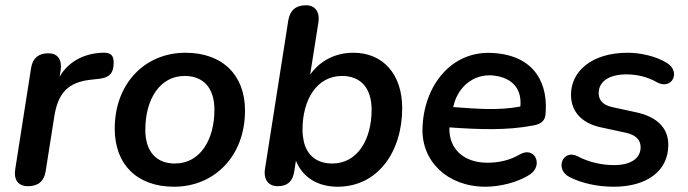

<svg xmlns="http://www.w3.org/2000/svg" viewBox="-20 -698 2609 728"><path d="M86 8C125 8 147 -11 153 -48L186 -257C199 -339 233 -387 327 -396L354 -399C394 -403 411 -420 411 -460C411 -488 401 -500 366 -498C297 -495 238 -463 206 -407L210 -432C216 -473 198 -496 163 -496C127 -496 104 -478 98 -441L38 -58C31 -16 49 8 86 8Z M640 10C792 10 909 -105 909 -279C909 -413 824 -498 683 -498C531 -498 415 -383 415 -210C415 -75 499 10 640 10ZM643 -78C573 -78 531 -123 531 -206C531 -320 585 -410 680 -410C751 -410 793 -365 793 -282C793 -168 739 -78 643 -78Z M1260 10C1413 10 1505 -123 1505 -288C1505 -417 1432 -498 1320 -498C1250 -498 1193 -467 1156 -415L1187 -611C1194 -653 1175 -678 1140 -678C1101 -678 1079 -658 1073 -620L985 -59C978 -17 998 8 1033 8C1071 8 1091 -12 1096 -50L1102 -89C1128 -23 1188 10 1260 10ZM1240 -78C1183 -78 1145 -107 1132 -161C1129 -175 1127 -189 1127 -206C1127 -320 1181 -410 1277 -410C1347 -410 1389 -365 1389 -282C1389 -168 1335 -78 1240 -78Z M1821 10C1874 10 1944 -6 1990 -37C2041 -71 2008 -146 1950 -112C1913 -90 1870 -81 1828 -81C1740 -81 1681 -132 1684 -215C1797 -207 1902 -203 2000 -222C2021 -225 2045 -234 2048 -261C2060 -373 2014 -487 1850 -497C1691 -508 1586 -372 1582 -211C1578 -88 1675 10 1821 10ZM1698 -292 1700 -298C1715 -363 1770 -418 1848 -412C1928 -404 1959 -356 1953 -294C1867 -278 1784 -286 1698 -292Z M2307 10C2431 10 2514 -48 2514 -149C2514 -213 2471 -255 2393 -272L2301 -292C2265 -300 2250 -319 2250 -345C2250 -388 2288 -416 2355 -416C2396 -416 2437 -406 2471 -386C2528 -355 2563 -426 2509 -459C2470 -484 2410 -498 2360 -498C2223 -498 2145 -427 2145 -339C2145 -274 2187 -230 2259 -215L2352 -195C2389 -187 2409 -169 2409 -140C2409 -98 2373 -72 2308 -72C2261 -72 2213 -83 2171 -105C2114 -135 2082 -56 2139 -27C2183 -4 2244 10 2307 10Z"/></svg>

Font: SN Pro Semibold
Style: Italic
Weight: 600
Italic angle: -9°
Designer: Tobias Whetton
Foundry: Supernotes
Version: Version 1.001;Glyphs 3.2 (3249)